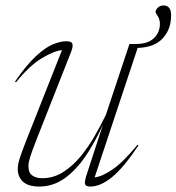

<svg xmlns="http://www.w3.org/2000/svg" viewBox="-20 -673 646 703"><path d="M299.5 -40.5 357 -216.5Q328.5 -153.5 293.8 -102Q259 -50.5 216.8 -20.2Q174.5 10 123.5 10Q83 10 64 -8Q45 -26 45 -53.5Q45 -69.5 51 -89.5Q57 -109.5 74.5 -154.5L207 -489.5Q178.5 -487 133 -459.8Q87.5 -432.5 38.5 -371.5L35 -374.5Q77.5 -436 112 -467.8Q146.5 -499.5 174 -510.8Q201.5 -522 223 -522Q242.5 -522 245.2 -512Q248 -502 239.5 -481L114.5 -164Q97 -119.5 90.5 -98.5Q84 -77.5 84 -66Q84 -40.5 98.2 -30.5Q112.5 -20.5 134.5 -20.5Q176 -20.5 211 -42.8Q246 -65 275 -100.2Q304 -135.5 327 -175.8Q350 -216 367.5 -252L454 -512H477.5Q521.5 -512 543.5 -533.2Q565.5 -554.5 565.5 -585.5Q565.5 -602 557.5 -614.2Q549.5 -626.5 549.5 -628.5Q549.5 -637 558 -645Q566.5 -653 578.5 -653Q606.5 -653 606.5 -617Q606.5 -566 576 -532.8Q545.5 -499.5 484 -497.5L326.5 -23.5Q352.5 -26 391.2 -52Q430 -78 483.5 -143L487 -140.5Q431.5 -57.5 389.5 -23.8Q347.5 10 311 10Q294 10 291.2 1.2Q288.5 -7.5 299.5 -40.5Z"/></svg>

Font: Newsreader Display ExtraLight
Style: Italic
Weight: 275
Italic angle: -17°
Designer: Hugues Gentile
Foundry: Production Type
Version: Version 1.002